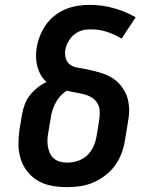

<svg xmlns="http://www.w3.org/2000/svg" viewBox="-20 -763 640 791"><path d="M256 8Q225 8 194 2.5Q163 -3 137 -18Q111 -33 92.5 -56.5Q74 -80 65 -109Q56 -138 56 -169.5Q56 -201 61 -233L71 -293Q75 -314 82.5 -334Q90 -354 103.5 -371Q117 -388 134.5 -402Q152 -416 172 -425Q158 -437 148.5 -453.5Q139 -470 134 -488.5Q129 -507 128.5 -526.5Q128 -546 131 -566Q135 -591 144.5 -615Q154 -639 169 -660.5Q184 -682 205 -698.5Q226 -715 250 -725Q274 -735 299 -739Q324 -743 349 -743Q400 -743 448.5 -729.5Q497 -716 539 -692L481 -604Q453 -621 421.5 -631.5Q390 -642 356 -642Q343 -642 331 -640.5Q319 -639 307.5 -634Q296 -629 286 -621Q276 -613 268.5 -602.5Q261 -592 256 -580.5Q251 -569 249 -557Q246 -540 251 -523Q256 -506 269 -496.5Q282 -487 299 -484.5Q316 -482 333 -478.5Q350 -475 366 -471Q382 -467 398 -462Q414 -457 429 -449.5Q444 -442 456.5 -432Q469 -422 479 -409Q489 -396 496.5 -381.5Q504 -367 507.5 -350.5Q511 -334 512 -317Q513 -300 510.5 -282.5Q508 -265 505 -247L495 -187Q491 -160 481.5 -133.5Q472 -107 455 -83Q438 -59 414.5 -41Q391 -23 365 -11.5Q339 0 311 4Q283 8 256 8ZM256 -93Q278 -93 300 -100Q322 -107 339 -123Q356 -139 365.5 -160.5Q375 -182 378 -203L388 -264Q391 -282 391 -301Q391 -320 382.5 -335.5Q374 -351 359 -360.5Q344 -370 326.5 -374.5Q309 -379 291 -382Q273 -385 255 -389Q240 -380 228.5 -367Q217 -354 209 -339Q201 -324 196 -308.5Q191 -293 189 -277L179 -217Q176 -202 175.5 -187Q175 -172 177.5 -158Q180 -144 186 -131Q192 -118 202.5 -109.5Q213 -101 227.5 -97Q242 -93 256 -93Z"/></svg>

Font: Iosevka Etoile Oblique
Style: Bold
Weight: 700
Italic angle: -9°
Designer: Belleve Invis
Foundry: Belleve Invis
Version: Version 15.5.2; ttfautohint (v1.8.4)